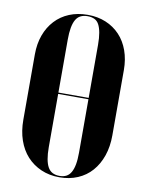

<svg xmlns="http://www.w3.org/2000/svg" viewBox="-82 -768 639 837"><g transform="rotate(10 237.5 -349.5)"><path d="M67 -347H412V-353H67ZM41 -210Q41 -160 55 -119.5Q69 -79 95 -50.5Q121 -22 157.5 -6Q194 10 239 10Q283 10 319.5 -5.5Q356 -21 381.5 -50Q407 -79 421 -119.5Q435 -160 435 -210V-499Q435 -546 421 -585Q407 -624 381 -651.5Q355 -679 319 -694Q283 -709 239 -709Q194 -709 157.5 -694Q121 -679 95 -651Q69 -623 55 -584.5Q41 -546 41 -499ZM171 -588Q171 -618 175 -640Q179 -662 187 -676Q195 -690 208 -696.5Q221 -703 239 -703Q256 -703 269 -697Q282 -691 289.5 -677Q297 -663 301 -641Q305 -619 305 -588V-111Q305 -80 301 -58.5Q297 -37 289 -23Q281 -9 268.5 -2.5Q256 4 239 4Q221 4 208 -2.5Q195 -9 187 -23Q179 -37 175 -59Q171 -81 171 -111Z"/></g></svg>

Font: Moniqa Black
Style: Regular
Weight: 900
Designer: Rajesh Rajput
Foundry: Rajesh Rajput
Version: Version 1.000